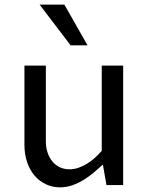

<svg xmlns="http://www.w3.org/2000/svg" viewBox="-20 -802 640 832"><path d="M85.9 -517.6H178.7V-189.5Q178.7 -162.6 186.3 -140.4Q193.8 -118.2 207.3 -102.1Q220.7 -85.9 239.5 -77.1Q258.3 -68.4 281.2 -68.4Q301.3 -68.4 320.6 -75.2Q339.8 -82 357.7 -93Q375.5 -104 391.4 -118.4Q407.2 -132.8 420.9 -148.4V-517.6H513.7V0H441.4L425.8 -88.9Q407.7 -72.3 387.2 -54.9Q366.7 -37.6 343.5 -23.2Q320.3 -8.8 294.4 0.5Q268.6 9.8 240.2 9.8Q207 9.8 179 -3.4Q150.9 -16.6 130.1 -40.8Q109.4 -64.9 97.7 -98.9Q85.9 -132.8 85.9 -173.8ZM286.1 -605.5 151.4 -782.2H258.8L359.4 -605.5Z"/></svg>

Font: Proza Libre
Style: Regular
Weight: 400
Designer: Jasper de Waard
Foundry: Jasper de Waard
Version: Version 1.001; ttfautohint (v1.4.1.8-43bc)